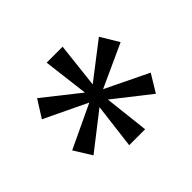

<svg xmlns="http://www.w3.org/2000/svg" viewBox="-106 -828 681 681"><g transform="rotate(-45 234.5 -488.0)"><path d="M194 -281 215 -451 79 -345 38 -411 201 -488 40 -565 81 -630 215 -524 194 -695H274L255 -525L390 -629L431 -561L269 -487L430 -409L390 -343L255 -449L274 -281Z"/></g></svg>

Font: Cantarell
Style: Regular
Weight: 400
Designer: Dave Crossland, Nikolaus Waxweiler, Florian Fecher, Jacques Le Bailly, Eben Sorkin, Alexei Vanyashin, Alexios Zavras, Em
Version: Version 0.303